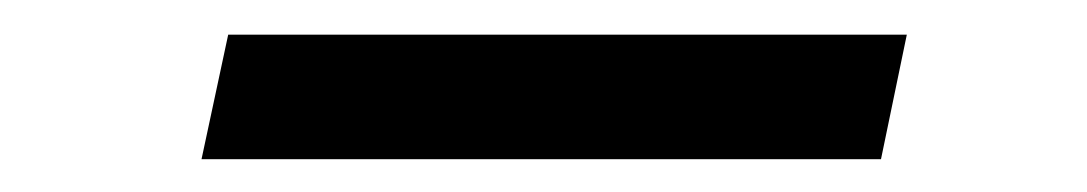

<svg xmlns="http://www.w3.org/2000/svg" viewBox="-20 -350 640 113"><path d="M114.3 -329.6H513.7L498.5 -256.3H98.6Z"/></svg>

Font: Anka/Coder
Style: Italic
Weight: 400
Italic angle: -12°
Monospace: yes
Version: Version 001.100